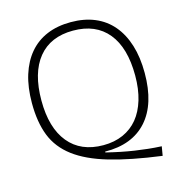

<svg xmlns="http://www.w3.org/2000/svg" viewBox="-122 -859 1011 1072"><g transform="rotate(-15 383.5 -323.0)"><path d="M686 104Q506 80 385.5 44.5Q265 9 192 -46Q119 -101 88 -179.5Q57 -258 57 -369Q57 -460 79 -530.5Q101 -601 142.5 -650Q184 -699 244.5 -724.5Q305 -750 383 -750Q461 -750 521.5 -724.5Q582 -699 623.5 -650Q665 -601 687 -530.5Q709 -460 709 -369Q709 -190 624 -95Q539 0 382 -2V3Q427 14 466.5 22Q506 30 543 35.5Q580 41 617 45Q654 49 695 51ZM383 -39Q447 -39 497.5 -61.5Q548 -84 582.5 -126Q617 -168 635.5 -229.5Q654 -291 654 -369Q654 -530 584 -615.5Q514 -701 383 -701Q252 -701 182 -615Q112 -529 112 -369Q112 -211 182.5 -125Q253 -39 383 -39Z"/></g></svg>

Font: Encode Sans Wide
Style: ExtraLight
Weight: 200
Designer: Pablo Impallari, Andres Torresi
Foundry: Pablo Impallari, Andres Torresi
Version: Version 1.000; ttfautohint (v1.00) -l 8 -r 50 -G 200 -x 14 -